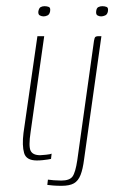

<svg xmlns="http://www.w3.org/2000/svg" viewBox="-20 -516 389 621"><path d="M99 3Q65 3 58 -21Q51 -45 56 -86L101 -399H123L79 -89Q72 -43 79 -28.5Q86 -14 110 -14Q115 -14 129 -15.5Q143 -17 147 -19L145 -2Q141 -1 134 0Q127 1 118 2Q109 3 99 3ZM121 -463Q115 -463 109 -466Q103 -469 104 -479Q106 -490 111.5 -493Q117 -496 124 -496Q132 -496 138 -493.5Q144 -491 142 -479Q140 -469 133.5 -466Q127 -463 121 -463ZM179 85Q164 85 151.5 84Q139 83 133 82L135 65Q140 66 154 67Q168 68 178 68Q205 68 214.5 55Q224 42 230 2L284 -384Q285 -389 286 -392.5Q287 -396 290 -397.5Q293 -399 299 -399H308L252 -1Q248 31 240.5 50Q233 69 219 77Q205 85 179 85ZM307 -463Q301 -463 295.5 -466Q290 -469 291 -479Q292 -490 298 -493Q304 -496 311 -496Q319 -496 325 -493.5Q331 -491 329 -479Q327 -469 320 -466Q313 -463 307 -463Z"/></svg>

Font: Genos Thin Thin
Style: Italic
Weight: 250
Italic angle: -8°
Version: Version 1.010